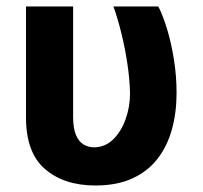

<svg xmlns="http://www.w3.org/2000/svg" viewBox="-20 -566 629 596"><path d="M60.7 -545.9H207V-201.8Q207.2 -166.4 216.2 -146Q225.2 -125.6 239.9 -117.2Q254.6 -108.8 271.5 -108.6Q306.1 -108.8 331.2 -133.2Q356.2 -157.6 370 -196.3Q383.8 -235 383.6 -277.3Q382.5 -320.8 375.6 -367.1Q368.7 -413.5 357.6 -459.4Q346.5 -505.4 332.2 -545.9H471.5Q486.7 -516.1 499.5 -472.9Q512.3 -429.8 520.2 -379.4Q528.1 -329.1 528.1 -277.3Q528.1 -216.8 513.7 -164.6Q499.3 -112.3 468.9 -73.1Q438.6 -33.9 390.8 -12.1Q343 9.8 276.2 9.8Q178.8 9.8 119.5 -41.4Q60.3 -92.6 60.7 -203.1Z"/></svg>

Font: Inter
Style: Regular
Weight: 400
Designer: Rasmus Andersson
Foundry: rsms
Version: Version 4.000;git-8c9346024